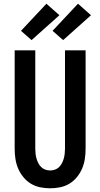

<svg xmlns="http://www.w3.org/2000/svg" viewBox="-20 -1006 540 1034"><path d="M250 8Q223 8 196 2.5Q169 -3 146 -17Q123 -31 105.5 -52.5Q88 -74 77.5 -99Q67 -124 63 -151Q59 -178 59 -205V-735H170V-205Q170 -192 171.5 -178.5Q173 -165 176.5 -152.5Q180 -140 186 -128Q192 -116 201.5 -106.5Q211 -97 224 -92.5Q237 -88 250 -88Q263 -88 276 -92.5Q289 -97 298.5 -106.5Q308 -116 314 -128Q320 -140 323.5 -152.5Q327 -165 328.5 -178.5Q330 -192 330 -205V-735H441V-205Q441 -178 437 -151Q433 -124 422.5 -99Q412 -74 394.5 -52.5Q377 -31 354 -17Q331 -3 304 2.5Q277 8 250 8ZM320 -790 263 -840 400 -986 470 -924ZM150 -790 93 -840 230 -986 300 -924Z"/></svg>

Font: Iosevka
Style: Bold
Weight: 700
Monospace: yes
Designer: Belleve Invis
Foundry: Belleve Invis
Version: Version 32.5.0; ttfautohint (v1.8.4)